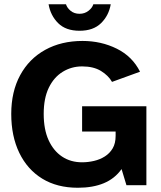

<svg xmlns="http://www.w3.org/2000/svg" viewBox="-20 -873 758 905"><path d="M347 12Q249 12 179 -31Q109 -74 71 -152.5Q33 -231 33 -336Q33 -441 75 -518.5Q117 -596 193 -638Q269 -680 369 -680Q457 -680 530.5 -643.5Q604 -607 640 -535L508 -487Q491 -517 456 -538.5Q421 -560 367 -560Q317 -560 275.5 -534.5Q234 -509 210 -459.5Q186 -410 186 -336Q186 -263 209 -212.5Q232 -162 272.5 -135Q313 -108 367 -108Q395 -108 423 -114.5Q451 -121 474 -135.5Q497 -150 511 -173.5Q525 -197 525 -233V-253H367V-372H670V0H576L553 -76Q521 -31 469.5 -9.5Q418 12 347 12ZM355 -728Q290 -728 254 -764Q218 -800 209 -853H291Q296 -836 313 -822Q330 -808 355 -808Q379 -808 397 -822Q415 -836 420 -853H502Q493 -800 456.5 -764Q420 -728 355 -728Z"/></svg>

Font: Atkinson Hyperlegible Next
Style: Bold
Weight: 700
Designer: Elliott Scott, Megan Eiswerth, Linus Boman, Theodore Petrosky, Letters from Sweden
Foundry: Applied Design Works, Letters from Sweden
Version: Version 2.001